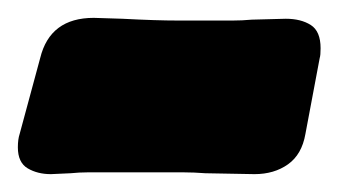

<svg xmlns="http://www.w3.org/2000/svg" viewBox="-28 -435 408 215"><path d="M314 -285Q310 -262 294.5 -251Q279 -240 257 -240L202 -241Q189 -242 178 -242Q167 -242 157 -242H87Q79 -242 70 -242Q61 -242 51 -241L29 -240Q14 -240 3 -246.5Q-8 -253 -8 -270Q-8 -279 -6 -285L17 -370Q28 -415 77 -415L109 -414Q128 -413 143.5 -412.5Q159 -412 172 -412H212Q222 -412 232.5 -412Q243 -412 254 -413L292 -414Q309 -414 320 -407Q331 -400 331 -381Q331 -373 330 -370Z"/></svg>

Font: Bangerz 2
Style: Regular
Weight: 400
Designer: vernon adams
Foundry: Vernon Adams
Version: Version 2.10;December 28, 2023;FontCreator 13.0.0.2683 64-bi